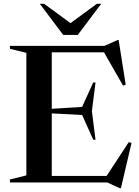

<svg xmlns="http://www.w3.org/2000/svg" viewBox="-20 -955 730 1005"><path d="M32 0V-15.5L118 -37V-678.5L32 -699.5V-715H527L595.5 -745.5H601L638 -511.5L624 -507L524.5 -681H251V-385.5L410 -395.5L468 -523.5H480L461 -373L480 -223.5H468L410 -353L251 -361.5V-34H538L654 -211L668.5 -207L613 30H606.5L541.5 0ZM509.5 -935 387 -772H311L188.5 -935H211L349 -834L487 -935Z"/></svg>

Font: Newsreader Display Medium
Style: Regular
Weight: 500
Designer: Hugues Gentile
Foundry: Production Type
Version: Version 1.001